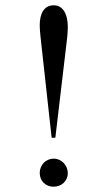

<svg xmlns="http://www.w3.org/2000/svg" viewBox="-20 -696 373 725"><path d="M236 -42C236 -72 212 -97 183 -97C153 -97 130 -73 130 -43C130 -13 152 9 182 9C213 9 236 -13 236 -42ZM175 -176H189L234 -557C235 -568 236 -583 236 -595C236 -644 217 -676 183 -676C145 -676 130 -643 130 -600C130 -589 131 -577 133 -557Z"/></svg>

Font: XITS
Style: Regular
Weight: 400
Designer: MicroPress Inc., with final additions and corrections provided by Coen Hoffman, Elsevier (retired)
Version: Version 1.302